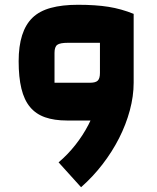

<svg xmlns="http://www.w3.org/2000/svg" viewBox="-20 -504 656 803"><path d="M260 0Q207 0 168.5 -13.5Q130 -27 105.5 -56.5Q81 -86 69.5 -133.5Q58 -181 58 -248Q58 -311 72.5 -356.5Q87 -402 116 -430Q145 -458 192.5 -471Q240 -484 306 -484Q380 -484 433.5 -475.5Q487 -467 539 -446V-158L462 0ZM319 279 225 175Q263 143 295 102.5Q327 62 350 17.5Q373 -27 385.5 -71.5Q398 -116 398 -158H539Q539 -102 523 -42.5Q507 17 478 74Q449 131 408.5 183.5Q368 236 319 279ZM208 -158H357Q380 -158 389 -167Q398 -176 398 -199V-325H264Q231 -325 219.5 -316.5Q208 -308 208 -283Z"/></svg>

Font: Changa ExtraLight
Style: Bold
Weight: 700
Version: Version 3.002; ttfautohint (v1.8.2)